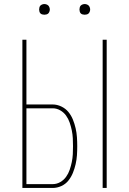

<svg xmlns="http://www.w3.org/2000/svg" viewBox="-20 -932 640 952"><path d="M489 0V-735H509V0ZM91 0V-735H111V-414H241Q263 -414 284 -404Q305 -394 319 -377Q333 -360 341.5 -339Q350 -318 355 -296Q360 -274 361.5 -251.5Q363 -229 363 -207Q363 -184 361.5 -162Q360 -140 355 -118Q350 -96 341.5 -75Q333 -54 319 -36.5Q305 -19 284 -9.5Q263 0 241 0ZM241 -19Q261 -19 278.5 -29Q296 -39 307.5 -55Q319 -71 325.5 -90Q332 -109 336 -128.5Q340 -148 341 -167.5Q342 -187 342 -207Q342 -227 341 -246.5Q340 -266 336 -285.5Q332 -305 325.5 -324Q319 -343 307.5 -359Q296 -375 278.5 -385Q261 -395 241 -395H111V-19ZM400 -859Q395 -859 389.5 -860.5Q384 -862 380.5 -865.5Q377 -869 375.5 -874.5Q374 -880 374 -885Q374 -890 375.5 -895.5Q377 -901 380.5 -904.5Q384 -908 389.5 -910Q395 -912 400 -912Q405 -912 410.5 -910Q416 -908 419.5 -904.5Q423 -901 425 -895.5Q427 -890 427 -885Q427 -880 425 -874.5Q423 -869 419.5 -865.5Q416 -862 410.5 -860.5Q405 -859 400 -859ZM200 -859Q195 -859 189.5 -860.5Q184 -862 180.5 -865.5Q177 -869 175.5 -874.5Q174 -880 174 -885Q174 -890 175.5 -895.5Q177 -901 180.5 -904.5Q184 -908 189.5 -910Q195 -912 200 -912Q205 -912 210.5 -910Q216 -908 219.5 -904.5Q223 -901 225 -895.5Q227 -890 227 -885Q227 -880 225 -874.5Q223 -869 219.5 -865.5Q216 -862 210.5 -860.5Q205 -859 200 -859Z"/></svg>

Font: Iosevka Curly Thin Extended
Style: Regular
Weight: 100
Width: 7
Monospace: yes
Designer: Belleve Invis
Foundry: Belleve Invis
Version: Version 11.1.0; ttfautohint (v1.8.3)